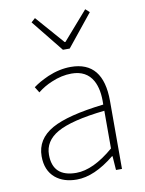

<svg xmlns="http://www.w3.org/2000/svg" viewBox="-90 -871 717 948"><g transform="rotate(-10 268.0 -397.5)"><path d="M111 -21Q66 -59 66 -130Q66 -216 149 -263Q229 -308 410 -329Q413 -405 388 -450Q356 -507 282 -507Q232 -507 181 -485Q142 -469 110 -443L92 -472Q107 -483 124 -493Q146 -505 168 -515Q227 -540 284 -540Q446 -540 446 -341V0H416L411 -70H408Q306 13 218 13Q152 13 111 -21ZM410 -109V-298Q243 -280 171 -239Q103 -200 103 -131Q103 -20 221 -20Q306 -20 410 -109ZM132 -790 152 -808 276 -666H280L404 -808L424 -790L295 -630H261Z"/></g></svg>

Font: Noto Sans CJK TC Thin
Style: Regular
Weight: 250
Designer: Ryoko NISHIZUKA ???? (kana & ideographs); Paul D. Hunt (Latin, Greek & Cyrillic); Wenlong ZHANG ??? (bopomofo); Sandoll 
Foundry: Adobe Systems Incorporated
Version: Version 1.004 January 19, 2016